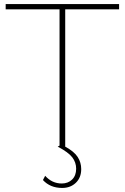

<svg xmlns="http://www.w3.org/2000/svg" viewBox="-20 -724 616 948"><path d="M265 0 274 -5V-678H8V-704H568V-678H302V0Q346 24 363.5 51Q381 78 381 111Q381 153 354.5 178.5Q328 204 287 204Q228 204 192 165L203 144Q237 182 285 182Q316 182 336 162.5Q356 143 356 109Q356 78 337 53Q318 28 265 0Z"/></svg>

Font: Prodigy Sans ExtraLight
Style: Regular
Weight: 200
Designer: Wei Huang
Foundry: Wei Huang
Version: Version 1.003; ttfautohint (v1.8.3)